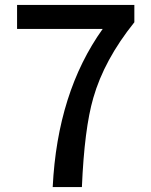

<svg xmlns="http://www.w3.org/2000/svg" viewBox="-20 -756 610 776"><path d="M193 0Q212 -383 395 -639H49V-736H523V-666Q401 -514 357 -360Q321 -236 311 0Z"/></svg>

Font: Noto Sans S Chinese Medium
Style: Regular
Weight: 500
Designer: Ryoko NISHIZUKA  (kana & ideographs); Paul D. Hunt (Latin, Greek & Cyrillic); Wenlong ZHANG  (bopomofo); Sandoll Communi
Foundry: Adobe Systems Incorporated
Version: Version 1.000;PS 1;hotconv 1.0.78;makeotf.lib2.5.61930